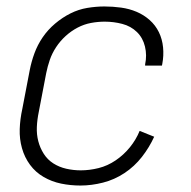

<svg xmlns="http://www.w3.org/2000/svg" viewBox="-20 -562 590 594"><path d="M229 12Q198 12 169 6Q140 0 115 -14.5Q90 -29 73 -52Q56 -75 48 -103.5Q40 -132 41 -162.5Q42 -193 49 -225L72 -345Q77 -371 86.5 -397Q96 -423 112 -446.5Q128 -470 150.5 -489Q173 -508 198 -520.5Q223 -533 250 -537.5Q277 -542 303 -542Q329 -542 354.5 -538.5Q380 -535 402.5 -525.5Q425 -516 443 -500Q461 -484 471.5 -462.5Q482 -441 484.5 -415.5Q487 -390 482 -364L481 -359H429V-363Q435 -391 428.5 -418Q422 -445 403.5 -463Q385 -481 358.5 -488Q332 -495 304 -495Q283 -495 261.5 -491Q240 -487 220 -476.5Q200 -466 183 -450.5Q166 -435 153.5 -416Q141 -397 134 -376.5Q127 -356 123 -336L100 -216Q95 -192 94 -169Q93 -146 98.5 -125Q104 -104 115.5 -86Q127 -68 145 -56.5Q163 -45 185 -40Q207 -35 230 -35Q257 -35 285 -42Q313 -49 338 -66Q363 -83 382 -106.5Q401 -130 412 -157L457 -139Q442 -106 419 -76.5Q396 -47 365 -26.5Q334 -6 298.5 3Q263 12 229 12Z"/></svg>

Font: Lode Dark Term
Style: Italic
Weight: 400
Italic angle: -11°
Monospace: yes
Designer: Belleve Invis
Foundry: Belleve Invis
Version: Version 29.2.0